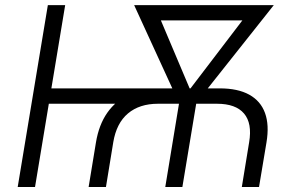

<svg xmlns="http://www.w3.org/2000/svg" viewBox="-20 -748 1185 768"><path d="M334.5 0 363.8 -178.2Q375.5 -249 409.2 -297.1Q442.9 -345.2 496.6 -369.9Q550.3 -394.5 621.6 -394.5H858.9Q931.2 -394.5 976.8 -369.4Q1022.5 -344.2 1040 -296.1Q1057.6 -248 1045.9 -178.2L1016.1 0H947.3L976.6 -179.2Q989.3 -254.9 956.1 -293.9Q922.9 -333 848.1 -333H611.8Q538.1 -333 491.9 -294.2Q445.8 -255.4 433.1 -179.2L403.8 0ZM50.8 0 171.4 -727.5H240.7L120.1 0ZM156.7 -333 166.5 -394.5H651.9L642.1 -333ZM641.1 0 703.1 -376.5H772L709.5 0ZM702.6 -321.8 516.6 -727.5H597.7L754.4 -356.9L739.7 -321.8ZM715.8 -321.8 715.3 -359.4 996.1 -727.5H1075.2L753.4 -321.8ZM560.5 -666.5 570.3 -727.5H1016.1L1005.9 -666.5Z"/></svg>

Font: Inter Light
Style: Italic
Weight: 300
Italic angle: -9.3988°
Designer: Rasmus Andersson
Foundry: rsms
Version: Version 4.001;git-66647c0bb